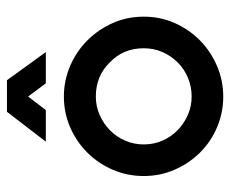

<svg xmlns="http://www.w3.org/2000/svg" viewBox="-75 -583 663 553"><g transform="rotate(-90 256.5 -306.5)"><path d="M255 -454Q301 -454 343 -436Q385 -418 416.5 -386.5Q448 -355 466.5 -313.5Q485 -272 485 -224Q485 -176 466.5 -134.5Q448 -93 416.5 -62Q385 -31 343 -13Q301 5 255 5Q208 5 166 -13Q124 -31 93 -62.5Q62 -94 44 -135.5Q26 -177 26 -224Q26 -271 44 -313Q62 -355 93.5 -386.5Q125 -418 166.5 -436Q208 -454 255 -454ZM353 -322Q314 -362 255 -362Q227 -362 202 -351Q177 -340 158 -321.5Q139 -303 128 -277.5Q117 -252 117 -224Q117 -195 128 -170Q139 -145 158 -126.5Q177 -108 202 -97Q227 -86 255 -86Q283 -86 308.5 -96.5Q334 -107 353 -126Q372 -145 383 -170Q394 -195 394 -224Q394 -283 353 -322ZM302 -618 383 -506H293L255 -557L216 -506H125L211 -618Z"/></g></svg>

Font: Fundamental  Brigade
Style: Regular
Weight: 400
Designer: Peter Wiegel, original typeface by Arno Drescher 1935
Foundry: Peter Wiegel
Version: Version 0.000 2012 initial release